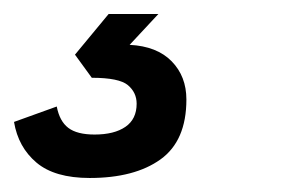

<svg xmlns="http://www.w3.org/2000/svg" viewBox="-66 -30 411 274"><path d="M62 224Q12 224 -14 202Q-40 180 -46 144L15 122Q19 143 31.5 152.5Q44 162 69 162Q97 162 113 151Q129 140 129 118Q129 102 116.5 91.5Q104 81 65 81L41 48L89 -10H160L119 34Q158 36 179 57.5Q200 79 200 112Q200 171 163 197.5Q126 224 62 224Z"/></svg>

Font: Geist Medium
Style: Italic
Weight: 500
Italic angle: -12°
Designer: Basement.studio, Andrés Briganti, Mateo Zaragoza
Foundry: Basement.studio, Vercel, Andrés Briganti, Guido Ferreyra, Mateo Zaragoza
Version: Version 1.500; ttfautohint (v1.8.4.7-5d5b)